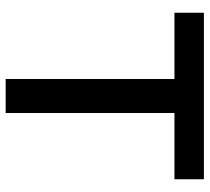

<svg xmlns="http://www.w3.org/2000/svg" viewBox="-51 -689 740 678"><g transform="rotate(90 319.0 -350.0)"><path d="M259 0V-596H25V-700H613V-596H379V0Z"/></g></svg>

Font: Red Hat Text Medium
Style: Regular
Weight: 500
Designer: Pentagram, MCKL
Foundry: Pentagram, MCKL
Version: Version 1.023